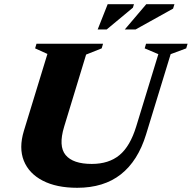

<svg xmlns="http://www.w3.org/2000/svg" viewBox="-20 -878 912 913"><path d="M285 -275.5Q257 -183 292 -140.8Q327 -98.5 416.5 -98.5Q497.5 -98.5 548.2 -140.5Q599 -182.5 628 -277.5L733 -620.5L668 -648L674.5 -670H872L865.5 -648L791.5 -620.5L674.5 -238.5Q636 -113 554.8 -49Q473.5 15 347 15Q248.5 15 183 -19Q117.5 -53 93.2 -113.8Q69 -174.5 93.5 -255.5L205.5 -621.5L147 -648L153.5 -670H470L463.5 -648L389.5 -618.5ZM573.5 -738 675.5 -858H809.5L803 -837L625 -738ZM444.5 -738 492 -858H617L612 -841.5L487.5 -738Z"/></svg>

Font: Newsreader 16pt ExtraBold
Style: Italic
Weight: 800
Italic angle: -17°
Designer: Hugues Gentile
Foundry: Production Type
Version: Version 1.003; ttfautohint (v1.8.3)